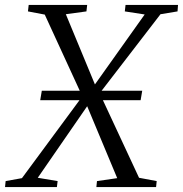

<svg xmlns="http://www.w3.org/2000/svg" viewBox="-48 -763 746 783"><path d="M-27.5 0 -25 -24.5 41.5 -36.5 304 -392 336.5 -415 542 -704 461 -716.5 464 -743H678L676 -716.5L606.5 -705L349.5 -371L318 -345L106 -38L187 -24.5L184 0ZM345 0 347.5 -24.5 430 -36.5 304.5 -337 291.5 -362 134.5 -703.5 66 -716.5 69 -743H307.5L304.5 -716.5L220.5 -705L341.5 -413L356.5 -387L519 -38L591 -24.5L588.5 0ZM116 -354.5 122.5 -393H532L525.5 -354.5Z"/></svg>

Font: Merriweather 96pt Light
Style: Italic
Weight: 300
Italic angle: -7.8°
Version: Version 2.101